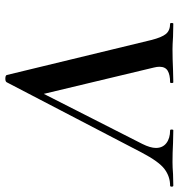

<svg xmlns="http://www.w3.org/2000/svg" viewBox="5 -670 669 719"><g transform="rotate(90 339.5 -310.5)"><path d="M69 -613Q66 -613 66 -619Q66 -625 69 -625L117 -624Q149 -622 164 -622Q199 -622 243 -624L288 -625Q291 -625 291 -619Q291 -613 288 -613Q260 -613 245 -604Q230 -595 230 -573Q230 -564 233 -552L338 -113L268 -15L519 -509Q534 -539 534 -560Q534 -585 516 -599Q498 -613 468 -613Q465 -613 465 -619Q465 -625 468 -625L515 -624Q553 -622 587 -622Q606 -622 632 -624L675 -625Q679 -625 679 -619Q679 -613 675 -613Q641 -613 613 -592Q585 -571 551 -506L288 -1Q285 4 275 4Q263 4 261 -1L130 -542Q120 -582 107 -597.5Q94 -613 69 -613Z"/></g></svg>

Font: Cormorant Infant
Style: Bold Italic
Weight: 700
Italic angle: -10°
Designer: Christian Thalmann (Catharsis Fonts)
Foundry: Catharsis Fonts
Version: Version 4.000